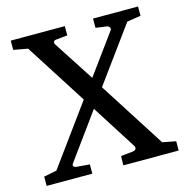

<svg xmlns="http://www.w3.org/2000/svg" viewBox="-101 -766 834 861"><g transform="rotate(-15 316.5 -335.5)"><path d="M367 0H624V-43L562 -55L365 -363L551 -618L615 -628V-671H406V-628L457 -621C465 -620 476 -610 469 -600L334 -415L212 -603C205 -614 211 -622 224 -623L275 -628V-671H24V-628L90 -616L272 -331L71 -55L11 -43V0H223V-43L163 -48C151 -49 143 -57 151 -67L305 -279L438 -70C444 -58 435 -50 426 -49L368 -43Z"/></g></svg>

Font: Veleka
Style: Regular
Weight: 400
Designer: Stefan Peev, Context Ltd, 2016; SIL International, 1997-2014.
Foundry: Stefan Peev, Context Ltd, 2016
Version: Version 1.000